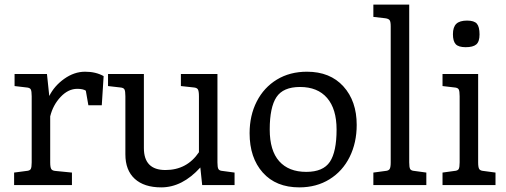

<svg xmlns="http://www.w3.org/2000/svg" viewBox="-20 -800 2188 830"><path d="M428 -471 420 -345H362L351 -408Q339 -416 314 -416Q275 -416 242 -381Q209 -346 197 -297V-98Q197 -77 201.5 -69.5Q206 -62 220 -61L291 -54V0H41V-54L94 -61Q109 -62 113 -69.5Q117 -77 117 -98V-384Q117 -406 113 -413.5Q109 -421 94 -422L43 -428V-480H183L193 -385Q215 -429 258 -459.5Q301 -490 348 -490Q394 -490 428 -471Z M994 -54V0H854L846 -76Q768 10 677 10Q603 10 562.5 -27Q522 -64 522 -133V-384Q522 -406 518 -413.5Q514 -421 499 -422L447 -428V-480H602V-160Q602 -65 695 -65Q788 -65 840 -142V-384Q840 -406 835.5 -413.5Q831 -421 817 -422L762 -428V-480H920V-98Q920 -77 924 -69.5Q928 -62 942 -61Z M1059 -224Q1059 -301 1090 -361.5Q1121 -422 1177 -456Q1233 -490 1307 -490Q1407 -490 1464.5 -426.5Q1522 -363 1522 -260Q1522 -183 1491.5 -121.5Q1461 -60 1404.5 -25Q1348 10 1274 10Q1173 10 1116 -54Q1059 -118 1059 -224ZM1435 -240Q1435 -329 1394 -376.5Q1353 -424 1277 -424Q1204 -424 1175 -380Q1146 -336 1146 -240Q1146 -149 1187 -103Q1228 -57 1304 -57Q1377 -57 1406 -100.5Q1435 -144 1435 -240Z M1594 -54 1646 -61Q1660 -62 1664.5 -69.5Q1669 -77 1669 -98V-686Q1669 -706 1664.5 -712.5Q1660 -719 1646 -721L1594 -727V-780H1749V-98Q1749 -77 1753 -69.5Q1757 -62 1772 -61L1823 -54V0H1594Z M1938 -652Q1938 -683 1952.5 -697Q1967 -711 1999 -711Q2030 -711 2041.5 -697.5Q2053 -684 2053 -651Q2053 -620 2039 -608Q2025 -596 1993 -596Q1962 -596 1950 -609Q1938 -622 1938 -652ZM1893 -54 1944 -61Q1959 -62 1963 -69.5Q1967 -77 1967 -98V-384Q1967 -406 1963 -413.5Q1959 -421 1944 -422L1893 -428V-480H2047V-98Q2047 -77 2051.5 -69.5Q2056 -62 2070 -61L2122 -54V0H1893Z"/></svg>

Font: Enriqueta
Style: Regular
Weight: 400
Designer: Viviana Monsalve, Gustavo Ibarra
Foundry: 72Puntos
Version: Version 2.000